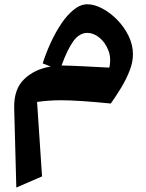

<svg xmlns="http://www.w3.org/2000/svg" viewBox="-20 -487 674 885"><path d="M213.4 -180.2 176.8 -194.8Q191.4 -241.2 213.4 -289.3Q235.4 -337.4 262.5 -377.7Q289.6 -418 320.3 -442.6Q351.1 -467.3 382.3 -467.3Q414.6 -467.3 450.9 -448.2Q487.3 -429.2 519.5 -396.5Q551.8 -363.8 572.3 -322.3Q592.8 -280.8 592.8 -235.8Q592.8 -200.7 577.6 -161.6Q562.5 -122.6 539.1 -83.7Q515.6 -44.9 490.7 -9.8Q423.8 -16.6 362.5 -20.8Q301.3 -24.9 263.7 -24.9Q231.9 -24.9 204.3 -22.9Q176.8 -21 150.9 -17.1L173.8 326.2L55.2 377.4L45.4 10.3Q43.5 -75.7 91.1 -121.8Q138.7 -168 213.4 -180.2ZM263.7 -185.1Q304.7 -184.6 366.2 -181.4Q427.7 -178.2 483.9 -175.3Q493.7 -219.7 479 -256.1Q464.4 -292.5 437.5 -314Q410.6 -335.4 382.8 -335.4Q346.2 -335.4 318.6 -297.9Q291 -260.3 263.7 -185.1Z"/></svg>

Font: Pinar Bold
Style: Regular
Weight: 700
Designer: Amin Abedi
Version: Version 3.000